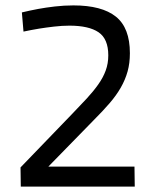

<svg xmlns="http://www.w3.org/2000/svg" viewBox="-20 -691 570 711"><path d="M57 0 56 -71 247 -269Q277 -300 301.5 -326.5Q326 -353 344 -378.5Q362 -404 371.5 -430Q381 -456 381 -486Q381 -547 345 -571.5Q309 -596 237 -596Q210 -596 180 -592.5Q150 -589 125 -585Q95 -580 67 -574L61 -645Q90 -652 122 -658Q149 -663 183 -667Q217 -671 252 -671Q357 -671 409 -629.5Q461 -588 461 -494Q461 -457 452.5 -426.5Q444 -396 427.5 -367Q411 -338 386 -309Q361 -280 327 -246L159 -74H478L479 0Z"/></svg>

Font: Panefresco 400wt
Style: Regular
Weight: 400
Foundry: Campivisivi & Chank Co
Version: Version 1.002